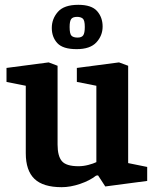

<svg xmlns="http://www.w3.org/2000/svg" viewBox="-20 -765 640 797"><path d="M236 12Q159 12 123 -22.5Q87 -57 87 -129V-409L7 -425V-483L182 -506L219 -492V-165Q219 -117 237 -96Q255 -75 306 -75Q326 -75 347 -80.5Q368 -86 380 -92V-409L299 -425V-483L474 -506L512 -492V-88L591 -72V-14L417 9L387 -37L379 -36Q352 -15 312 -1.5Q272 12 236 12ZM298 -561Q241 -561 218 -586Q195 -611 195 -649Q195 -687 220.5 -716Q246 -745 305 -745Q360 -745 383 -719Q406 -693 406 -655Q406 -617 380 -589Q354 -561 298 -561ZM302 -609Q319 -609 325.5 -618.5Q332 -628 332 -653Q332 -681 323.5 -688Q315 -695 300 -695Q282 -695 275.5 -686Q269 -677 269 -653Q269 -624 277 -616.5Q285 -609 302 -609Z"/></svg>

Font: Faustina Light
Style: Bold
Weight: 700
Version: Version 1.200